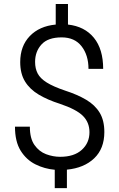

<svg xmlns="http://www.w3.org/2000/svg" viewBox="-20 -843 599 964"><path d="M429.2 -179.2Q429.2 -228 396.5 -261Q363.8 -293.9 280.8 -321.8Q219.2 -341.3 174.6 -367.9Q129.9 -394.5 105.7 -433.8Q81.5 -473.1 81.5 -531.2Q81.5 -611.8 129.6 -661.9Q177.7 -711.9 259.8 -719.7V-822.8H321.3V-719.7Q404.8 -710.4 451.4 -653.3Q498 -596.2 498 -497.1H424.3Q424.3 -565.9 389.6 -610.6Q355 -655.3 289.6 -655.3Q220.7 -655.3 188.5 -619.9Q156.2 -584.5 156.2 -532.2Q156.2 -498.5 169.2 -473.9Q182.1 -449.2 214.8 -428.7Q247.6 -408.2 306.6 -388.2Q368.7 -368.2 412.8 -342Q457 -315.9 480.5 -277.1Q503.9 -238.3 503.9 -180.2Q503.9 -96.7 452.9 -48.1Q401.9 0.5 315.9 8.8V101.6H254.9V9.3Q203.6 4.9 158 -17.8Q112.3 -40.5 83.7 -86.4Q55.2 -132.3 55.2 -207H129.9Q129.9 -147.9 153.1 -115Q176.3 -82 211.4 -68.8Q246.6 -55.7 282.2 -55.7Q352.1 -55.7 390.6 -90.6Q429.2 -125.5 429.2 -179.2Z"/></svg>

Font: Vazirmatn RD Light
Style: Regular
Weight: 300
Designer: Saber Rastikerdar
Foundry: Saber Rastikerdar
Version: Version 32.102